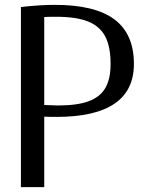

<svg xmlns="http://www.w3.org/2000/svg" viewBox="-20 -770 605 790"><path d="M162 -338V-700Q179 -701 211 -701Q294 -701 342.5 -681.5Q391 -662 413 -620Q435 -578 435 -507Q435 -445 413.5 -408Q392 -371 345 -353.5Q298 -336 218 -336Q202 -336 162 -338ZM66 -741V0H162V-290Q179 -289 212 -289Q531 -289 531 -507Q531 -630 451 -690Q371 -750 206 -750Q142 -750 66 -741Z"/></svg>

Font: LXGW Marker Gothic
Style: Regular
Weight: 400
Version: Version 1.001